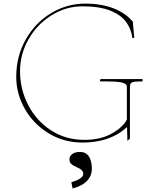

<svg xmlns="http://www.w3.org/2000/svg" viewBox="-20 -780 860 1064"><path d="M70 -354Q70 -468 122.5 -561Q175 -654 263 -707Q351 -760 452 -760Q541 -760 608.5 -734Q676 -708 716 -660L724 -570L714 -569Q707 -621 677.5 -660Q648 -699 589 -722Q530 -745 437 -745Q346 -745 266 -695.5Q186 -646 138.5 -563Q91 -480 91 -386Q91 -285 136.5 -197.5Q182 -110 263 -57.5Q344 -5 447 -5Q528 -5 585 -32.5Q642 -60 673 -101Q675 -103 683 -117V-299Q683 -313 665.5 -319.5Q648 -326 619 -327.5Q590 -329 533 -329L537 -342H770V-329Q728 -329 714 -324.5Q700 -320 700 -299V-11L686 0L684 -76Q649 -44 608.5 -25Q568 -6 525 2Q482 10 436 10Q334 10 250 -41Q166 -92 118 -176Q70 -260 70 -354ZM441 187.5Q445.2 162.9 407 147.4Q383 136.8 373.9 127.6Q364.7 118.5 364.7 102.2Q364.7 86 380.1 74Q395.4 62 422.8 62Q455.1 62 471.3 85.3Q487.5 108.6 489.1 148.8Q489.9 179.1 477.5 201.7Q465.1 224.2 441 239.7Q417 255.2 382.2 264.4L375.5 229.9Q407.9 220 423.6 209.4Q439.4 198.8 441 187.5Z"/></svg>

Font: TMT Limkin
Style: Regular
Weight: 400
Designer: Gabriel Drozdov
Version: Version 1.000;Glyphs 3.1.2 (3151)